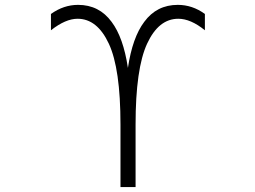

<svg xmlns="http://www.w3.org/2000/svg" viewBox="-20 -761 1040 782"><path d="M532.2 -253.9V1H470.7V-253.9Q470.7 -481.4 423.3 -583Q376 -684.6 295.9 -684.6Q247.1 -684.6 187.5 -637.7V-704.1Q239.3 -741.2 297.9 -741.2Q383.8 -741.2 434.6 -671.9Q482.4 -608.4 501 -484.4Q519.5 -608.4 567.4 -671.9Q618.2 -741.2 704.1 -741.2Q763.7 -741.2 814.5 -704.1V-637.7Q756.8 -684.6 706.1 -684.6Q626 -684.6 579.1 -583Q532.2 -481.4 532.2 -253.9Z"/></svg>

Font: Gen Shin Gothic Monospace Light
Style: Regular
Weight: 300
Designer: [Source Han Sans]
Ryoko NISHIZUKA  (kana & ideographs); Paul D. Hunt (Latin, Greek & Cyrillic); Wenlong ZHANG  (bopomofo
Version: Version 1.002.20150607